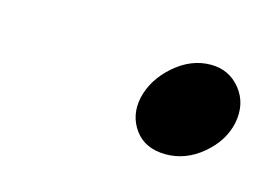

<svg xmlns="http://www.w3.org/2000/svg" viewBox="-35 -409 323 227"><g transform="rotate(15 126.5 -296.0)"><path d="M177.7 -237.8Q152.3 -237.8 139.6 -255.1Q127 -272.5 131.8 -294.9Q137.2 -318.4 157.7 -336.2Q178.2 -354 202.1 -354Q224.6 -354 238.5 -336.7Q252.4 -319.3 247.6 -294.9Q242.7 -272 222.4 -254.9Q202.1 -237.8 177.7 -237.8Z"/></g></svg>

Font: Linux Biolinum G
Style: Italic
Weight: 400
Italic angle: -12°
Designer: Philipp H. Poll
Foundry: Philipp H. Poll
Version: Version 0.5.1